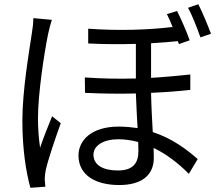

<svg xmlns="http://www.w3.org/2000/svg" viewBox="-20 -838 1040 910"><path d="M226 -744 138 -752C138 -730 135 -704 131 -681C119 -598 86 -412 86 -265C86 -129 104 -20 124 52L195 47C194 36 193 21 192 12C192 0 194 -19 197 -33C208 -82 243 -185 268 -254L227 -287C210 -246 185 -183 170 -138C163 -187 160 -230 160 -279C160 -391 189 -584 208 -677C212 -695 220 -727 226 -744ZM920 -818 871 -801C892 -764 914 -705 930 -661L980 -678C965 -718 939 -781 920 -818ZM635 -165 636 -123C636 -70 616 -30 538 -30C468 -30 423 -56 423 -105C423 -148 470 -178 541 -178C572 -178 604 -173 635 -165ZM819 -786 771 -771C780 -754 789 -733 798 -710C689 -697 547 -691 398 -702V-632C477 -628 553 -628 624 -630V-466C546 -464 464 -465 382 -471L383 -398C463 -394 546 -393 624 -395C626 -342 629 -282 632 -231C604 -235 574 -238 543 -238C411 -238 352 -171 352 -101C352 -7 434 39 545 39C652 39 709 -8 709 -90L708 -137C768 -108 825 -65 875 -14L917 -84C867 -128 797 -182 704 -212C701 -270 697 -335 696 -398C766 -401 829 -406 882 -412V-485C826 -479 763 -473 696 -469V-633C743 -636 785 -639 823 -643L828 -629L879 -647C865 -687 838 -749 819 -786Z"/></svg>

Font: Source Han Sans JP
Style: Regular
Weight: 400
Designer: Ryoko NISHIZUKA 西塚涼子 (kana, bopomofo & ideographs); Paul D. Hunt (Latin, Greek & Cyrillic); Sandoll Communications 산돌커뮤니
Foundry: Adobe
Version: Version 2.004;hotconv 1.0.118;makeotfexe 2.5.65603